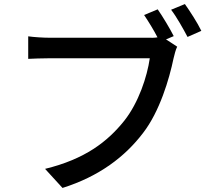

<svg xmlns="http://www.w3.org/2000/svg" viewBox="-20 -882 1040 946"><path d="M823 -834C850 -799 883 -740 904 -700L972 -730C953 -770 915 -828 891 -862ZM836 -704C818 -740 782 -800 757 -836L690 -808C711 -777 737 -735 756 -698C740 -695 724 -696 712 -696H227C194 -696 147 -699 119 -703V-592C144 -593 184 -595 227 -595H718C705 -504 663 -377 593 -288C510 -184 399 -98 202 -50L288 44C469 -13 596 -110 685 -227C767 -333 814 -493 835 -594C840 -614 845 -636 853 -652L798 -688Z"/></svg>

Font: Spoqa Han Sans Neo Medium
Style: Regular
Weight: 500
Designer: [Spoqa Han Sans Neo] Dong-huui Kim  Younghwa Kang  Yujin Lee  [Noto Sans] Ryoko NISHIZUKA  (kana & ideographs); Paul D. 
Foundry: Spoqa (http://www.spoqa-han-sans.com)
Version: Version 1.000